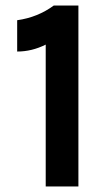

<svg xmlns="http://www.w3.org/2000/svg" viewBox="-20 -673 397 693"><path d="M42 -487C77 -487 111 -495 145 -512V0H263V-653H174C136 -625 92 -607 42 -600Z"/></svg>

Font: Karla
Style: Bold Stencil
Weight: 400
Designer: Jonathan Pinhorn
Version: Version 1.000